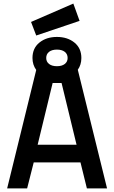

<svg xmlns="http://www.w3.org/2000/svg" viewBox="-20 -1056 639 1076"><path d="M183 -857 154 -933 391 -1036 426 -939ZM580 0H467L431 -146H169L132 0H20L183 -664Q162 -693 162 -731Q162 -786 201 -817.5Q240 -849 299 -849Q358 -849 397 -817.5Q436 -786 436 -731Q436 -693 416 -665ZM239 -731Q239 -710 255 -697.5Q271 -685 299 -685Q327 -685 343 -697.5Q359 -710 359 -731Q359 -753 343 -765.5Q327 -778 299 -778Q271 -778 255 -765.5Q239 -753 239 -731ZM409 -245 325 -591H275L191 -245Z"/></svg>

Font: Cairo SemiBold
Style: Regular
Weight: 600
Designer: Mohamed Gaber, Accademia di Belle Arti di Urbino and others
Foundry: Kief Type Foundry, Accademia di Belle Arti di Urbino and others
Version: Version 3.011